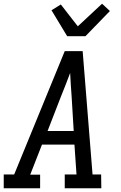

<svg xmlns="http://www.w3.org/2000/svg" viewBox="-30 -1009 650 1029"><path d="M-10 0V-74H46L317 -735H413L466 -74H512L513 0H317V-74H380L369 -234H195L132 -73H185V0ZM225 -307H365L354 -490Q351 -522 349.5 -554Q348 -586 346 -618Q334 -586 321.5 -554Q309 -522 296 -490ZM330 -815 246 -954 296 -985 387 -868 517 -989 559 -950 428 -815Z"/></svg>

Font: Iosevka Plex Etoile
Style: Italic
Weight: 400
Italic angle: -9°
Designer: Belleve Invis
Foundry: Belleve Invis
Version: Version 25.1.1; ttfautohint (v1.8.4)